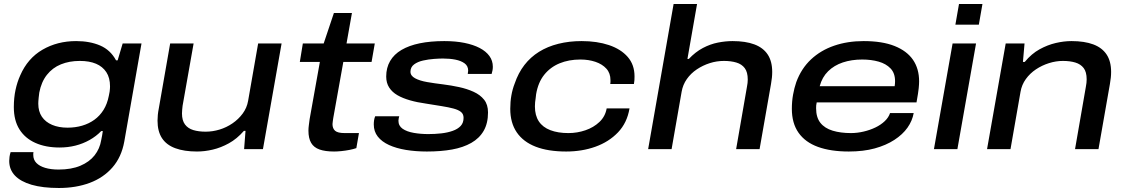

<svg xmlns="http://www.w3.org/2000/svg" viewBox="-20 -744 5615 958"><path d="M274 194Q193 194 138 178Q83 162 54.5 132Q26 102 26 59Q26 50 27.5 38.5Q29 27 33 15H147Q146 20 146 23Q146 26 146 29Q146 53 161.5 69Q177 85 205.5 93.5Q234 102 272 102Q336 102 381 83Q426 64 452 31Q478 -2 485 -45Q487 -57 489.5 -68Q492 -79 493 -90H485Q460 -64 427 -45.5Q394 -27 356.5 -17.5Q319 -8 277 -8Q208 -8 156.5 -31Q105 -54 77 -98.5Q49 -143 49 -210Q49 -256 57.5 -295.5Q66 -335 81 -368Q118 -453 192 -496Q266 -539 360 -539Q428 -539 479.5 -517Q531 -495 559 -443H567L592 -527H686L600 -37Q586 40 541 91.5Q496 143 427.5 168.5Q359 194 274 194ZM317 -107Q356 -107 390 -117Q424 -127 451 -146.5Q478 -166 496.5 -195.5Q515 -225 523 -266Q526 -278 527 -286.5Q528 -295 528.5 -301.5Q529 -308 529 -313Q529 -356 510.5 -384Q492 -412 459 -426Q426 -440 378 -440Q326 -440 284 -423Q242 -406 214 -370.5Q186 -335 176 -282Q174 -267 173 -257Q172 -247 171.5 -240Q171 -233 171 -227Q171 -188 189 -161.5Q207 -135 240 -121Q273 -107 317 -107Z M963 12Q899 12 854.5 -4.5Q810 -21 788 -55Q766 -89 766 -142Q766 -156 767.5 -171Q769 -186 772 -201L829 -527H946L891 -216Q890 -206 889 -196.5Q888 -187 888 -178Q888 -143 903 -123Q918 -103 944.5 -95Q971 -87 1006 -87Q1041 -87 1075.5 -97.5Q1110 -108 1140 -128.5Q1170 -149 1191 -177.5Q1212 -206 1218 -241L1268 -527H1385L1292 0H1198L1205 -91H1197Q1162 -51 1122 -29Q1082 -7 1041.5 2.5Q1001 12 963 12Z M1647 12Q1603 12 1574.5 2Q1546 -8 1532.5 -31Q1519 -54 1519 -92Q1519 -105 1521 -119.5Q1523 -134 1525 -150L1576 -435H1476L1491 -527H1595L1646 -679H1736L1709 -527H1850L1834 -435H1693L1643 -156Q1642 -147 1640.5 -139Q1639 -131 1639 -125Q1639 -103 1652 -91.5Q1665 -80 1700 -80H1771L1758 -5Q1744 0 1723.5 4Q1703 8 1682.5 10Q1662 12 1647 12Z M2110 12Q2054 12 2005.5 4Q1957 -4 1921 -20.5Q1885 -37 1865 -62.5Q1845 -88 1845 -123Q1845 -134 1846.5 -144Q1848 -154 1852 -164H1972Q1971 -160 1969.5 -154Q1968 -148 1968 -142Q1968 -116 1989 -101.5Q2010 -87 2044.5 -81Q2079 -75 2117 -75Q2150 -75 2181.5 -78.5Q2213 -82 2238.5 -91Q2264 -100 2278.5 -115.5Q2293 -131 2293 -156Q2293 -175 2280 -185.5Q2267 -196 2242.5 -202.5Q2218 -209 2183.5 -214.5Q2149 -220 2106 -227Q2062 -233 2025.5 -243.5Q1989 -254 1963 -269Q1937 -284 1922 -307Q1907 -330 1907 -362Q1907 -406 1926.5 -439.5Q1946 -473 1983.5 -495Q2021 -517 2074.5 -528Q2128 -539 2197 -539Q2253 -539 2297.5 -530Q2342 -521 2373.5 -504.5Q2405 -488 2422 -464.5Q2439 -441 2439 -411Q2439 -402 2437.5 -393.5Q2436 -385 2433 -375H2314Q2314 -380 2315 -384Q2316 -388 2316 -391Q2316 -415 2298 -428Q2280 -441 2252 -446.5Q2224 -452 2190 -452Q2172 -452 2145 -450Q2118 -448 2091 -442Q2064 -436 2046 -422.5Q2028 -409 2028 -386Q2028 -366 2051 -353.5Q2074 -341 2111.5 -334.5Q2149 -328 2191 -323Q2231 -318 2270.5 -309.5Q2310 -301 2343 -286Q2376 -271 2395.5 -246.5Q2415 -222 2415 -183Q2415 -129 2393.5 -91.5Q2372 -54 2331.5 -31Q2291 -8 2235.5 2Q2180 12 2110 12Z M2805 12Q2715 12 2653 -12Q2591 -36 2558.5 -83.5Q2526 -131 2526 -201Q2526 -236 2531.5 -267.5Q2537 -299 2548 -327Q2566 -380 2596.5 -419.5Q2627 -459 2669.5 -485.5Q2712 -512 2766 -525.5Q2820 -539 2882 -539Q2959 -539 3018.5 -519Q3078 -499 3112 -460Q3146 -421 3146 -363Q3146 -353 3145.5 -344Q3145 -335 3143 -325H3025Q3026 -330 3026 -335Q3026 -340 3026 -344Q3026 -379 3005.5 -401.5Q2985 -424 2951 -435.5Q2917 -447 2876 -447Q2818 -447 2772 -428Q2726 -409 2695.5 -371Q2665 -333 2655 -274Q2654 -262 2652.5 -252.5Q2651 -243 2650 -234Q2649 -225 2649 -213Q2649 -168 2668.5 -138.5Q2688 -109 2726 -94.5Q2764 -80 2816 -80Q2860 -80 2901 -94Q2942 -108 2971 -135.5Q3000 -163 3007 -203H3121Q3109 -131 3063.5 -83.5Q3018 -36 2951 -12Q2884 12 2805 12Z M3214 0 3341 -724H3458L3410 -450H3417Q3450 -485 3487 -504.5Q3524 -524 3562 -531.5Q3600 -539 3635 -539Q3700 -539 3744 -522.5Q3788 -506 3810.5 -472Q3833 -438 3833 -385Q3833 -371 3831.5 -356.5Q3830 -342 3827 -325L3770 0H3653L3707 -311Q3709 -321 3710 -330Q3711 -339 3711 -347Q3711 -384 3696 -404Q3681 -424 3654 -432Q3627 -440 3592 -440Q3556 -440 3521.5 -429Q3487 -418 3457 -398Q3427 -378 3407 -349.5Q3387 -321 3381 -286L3331 0Z M4215 12Q4125 12 4061.5 -11Q3998 -34 3964.5 -81.5Q3931 -129 3931 -201Q3931 -238 3937 -271.5Q3943 -305 3953 -334Q3978 -402 4026.5 -447.5Q4075 -493 4142 -516Q4209 -539 4289 -539Q4382 -539 4443.5 -514.5Q4505 -490 4535.5 -445.5Q4566 -401 4566 -338Q4566 -325 4564 -304Q4562 -283 4553 -233H4055Q4053 -225 4052.5 -218Q4052 -211 4052 -204Q4052 -158 4073.5 -131Q4095 -104 4134.5 -92Q4174 -80 4226 -80Q4257 -80 4289 -87.5Q4321 -95 4348 -108Q4375 -121 4394.5 -139.5Q4414 -158 4421 -180H4539Q4532 -141 4508 -107Q4484 -73 4442.5 -46Q4401 -19 4344.5 -3.5Q4288 12 4215 12ZM4070 -314H4444Q4445 -321 4445.5 -327Q4446 -333 4446 -339Q4446 -379 4423.5 -402.5Q4401 -426 4364 -436.5Q4327 -447 4282 -447Q4229 -447 4185.5 -432.5Q4142 -418 4112 -388.5Q4082 -359 4070 -314Z M4747 -621 4765 -724H4882L4864 -621ZM4640 0 4733 -527H4850L4757 0Z M4905 0 4998 -527H5092L5084 -435H5093Q5127 -476 5167 -498Q5207 -520 5248 -529.5Q5289 -539 5326 -539Q5391 -539 5435 -522.5Q5479 -506 5501.5 -472Q5524 -438 5524 -385Q5524 -371 5522.5 -356.5Q5521 -342 5518 -325L5461 0H5344L5398 -311Q5400 -321 5401 -330.5Q5402 -340 5402 -348Q5402 -385 5387 -404.5Q5372 -424 5345.5 -432Q5319 -440 5283 -440Q5249 -440 5214 -429Q5179 -418 5149 -398Q5119 -378 5098.5 -349.5Q5078 -321 5072 -286L5022 0Z"/></svg>

Font: Archivo Expanded Medium
Style: Italic
Weight: 500
Width: 7
Italic angle: -10°
Designer: Hector Gatti
Foundry: Omnibus-Type
Version: Version 2.001